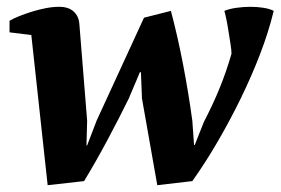

<svg xmlns="http://www.w3.org/2000/svg" viewBox="-20 -532 824 564"><path d="M579 -174Q606 -226 625.5 -274Q645 -322 660 -374Q660 -385 657 -403.5Q654 -422 651 -441.5Q648 -461 644.5 -477.5Q641 -494 639 -500Q653 -506 674 -509Q695 -512 716 -512Q736 -512 754.5 -509Q773 -506 784 -500Q769 -438 744 -373Q719 -308 687.5 -243.5Q656 -179 620 -117Q584 -55 545 0L442 12L397 -243L394 -320H391L358 -242Q329 -183 295 -119.5Q261 -56 227 0L120 12L72 -429L8 -437V-471Q20 -478 37.5 -485Q55 -492 74.5 -498Q94 -504 114.5 -508Q135 -512 154 -512Q181 -512 196 -498.5Q211 -485 213 -463L236 -177L234 -105H236L264 -178L403 -480L482 -500Q502 -425 518 -341.5Q534 -258 545 -177L550 -106H552Z"/></svg>

Font: PT Serif
Style: Bold Italic
Weight: 700
Italic angle: -12°
Designer: A.Korolkova, O.Umpeleva, V.Yefimov
Foundry: ParaType Ltd
Version: Version 1.000W OFL